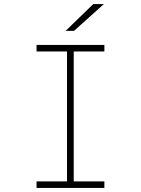

<svg xmlns="http://www.w3.org/2000/svg" viewBox="-20 -920 690 940"><path d="M159 0V-32H308V-668H159V-700H491V-668H341V-32H491V0ZM342.5 -769H301.5L436.5 -900H488.5Z"/></svg>

Font: Trispace Thin
Style: Regular
Weight: 100
Designer: Tyler Finck
Foundry: Etcetera Type Company
Version: Version 1.210